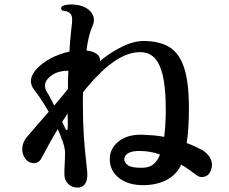

<svg xmlns="http://www.w3.org/2000/svg" viewBox="-20 -821 1040 871"><path d="M332 30Q307 30 289.5 13.5Q272 -3 272 -32Q272 -53 273.5 -78Q275 -103 275 -129Q275 -148 265.5 -176Q256 -204 242 -235Q220 -199 202 -166Q184 -133 169 -105Q157 -81 134.5 -81Q112 -81 98 -97Q79 -120 81 -148.5Q83 -177 101 -198Q120 -221 145 -249.5Q170 -278 201 -314Q183 -345 166 -370.5Q149 -396 137 -411Q100 -456 144 -506Q170 -535 209.5 -556Q249 -577 295 -587Q297 -625 300 -655Q303 -685 305 -702Q309 -730 306 -745.5Q303 -761 286 -768Q282 -770 275.5 -771Q269 -772 262 -773Q252 -785 263 -794Q288 -804 324 -799.5Q360 -795 381 -778Q398 -764 404 -745.5Q410 -727 400 -704Q391 -685 384 -657Q377 -629 372 -592Q401 -589 418.5 -576.5Q436 -564 434 -544Q480 -583 533 -609Q586 -635 632 -635Q701 -635 746.5 -608.5Q792 -582 814.5 -516Q837 -450 837 -330Q837 -285 834.5 -244.5Q832 -204 827 -172Q847 -165 864.5 -156.5Q882 -148 898 -140Q925 -124 936.5 -97.5Q948 -71 934 -42Q926 -24 906 -19Q886 -14 869 -28Q855 -39 838 -51Q821 -63 802 -74Q780 -28 736.5 -5Q693 18 633 19Q563 20 520 -13.5Q477 -47 478 -102Q479 -148 518 -179.5Q557 -211 624 -210Q650 -209 675 -207Q700 -205 725 -200Q728 -225 730 -256.5Q732 -288 732 -324Q732 -427 717 -484.5Q702 -542 674.5 -564.5Q647 -587 607 -584Q565 -582 522 -557.5Q479 -533 437.5 -492.5Q396 -452 357 -403Q356 -389 356 -374Q356 -359 356 -343Q356 -264 360.5 -201Q365 -138 370 -96Q375 -54 376 -38Q378 -4 366 13Q354 30 332 30ZM226 -342Q241 -360 256.5 -378.5Q272 -397 288 -417Q288 -439 288.5 -460Q289 -481 290 -500H288Q264 -500 241.5 -493Q219 -486 199 -466Q184 -450 184 -433.5Q184 -417 193 -403Q200 -393 208.5 -376.5Q217 -360 226 -342ZM625 -60Q656 -60 675 -75Q694 -90 706 -120Q684 -128 661.5 -132Q639 -136 618 -136Q581 -137 563 -127Q545 -117 544 -100Q543 -83 561 -71Q579 -59 625 -60ZM277 -237Q280 -230 283.5 -231Q287 -232 287 -239Q288 -256 287.5 -268Q287 -280 287 -290Q287 -294 287 -298.5Q287 -303 287 -307Q281 -297 274.5 -287.5Q268 -278 262 -268Z"/></svg>

Font: Zen Old Mincho Black
Style: Regular
Weight: 900
Designer: Yoshimichi Ohira
Foundry: Positype
Version: Version 1.001